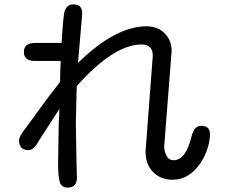

<svg xmlns="http://www.w3.org/2000/svg" viewBox="-20 -824 1040 876"><path d="M289 32Q260 32 253 7Q245 -19 245 -81L248 -262L250 -295L251 -327L158 -183Q135 -139 110 -139Q67 -139 67 -184Q67 -203 96 -238L202 -383L254 -450L255 -499L257 -546H139Q89 -546 89 -587Q89 -628 139 -628H261Q265 -693 268.5 -729.5Q272 -766 275 -774Q286 -804 314 -804Q355 -804 355 -764L352 -725L338 -562L336 -537Q506 -704 649 -704Q702 -704 735 -668Q763 -637 763 -591L730 -166L729 -161Q728 -150 732 -133.5Q736 -117 745.5 -105Q755 -93 772 -93Q828 -93 854 -202Q866 -250 898 -250Q938 -250 938 -211Q938 -183 927 -147.5Q916 -112 894 -79Q872 -46 840 -25Q808 -4 767 -4Q713 -4 678.5 -39Q644 -74 644 -132L675 -542L676 -553L677 -570Q677 -621 626 -621Q499 -621 330 -431L326 -258L329 -85L331 -15Q331 32 289 32Z"/></svg>

Font: Huninn
Style: Regular
Weight: 400
Designer: justfont
Foundry: justfont
Version: Version 1.003